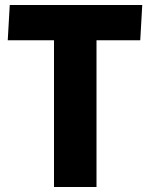

<svg xmlns="http://www.w3.org/2000/svg" viewBox="-20 -748 601 768"><path d="M196 -587H11L19 -728H549L541 -587H366V0H196Z"/></svg>

Font: Murecho
Style: Bold
Weight: 700
Designer: Neil Summerour
Foundry: Positype
Version: Version 1.010; ttfautohint (v1.8.3)